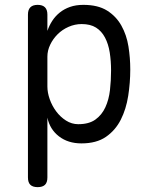

<svg xmlns="http://www.w3.org/2000/svg" viewBox="-20 -580 640 790"><path d="M135 -560Q155 -560 165 -550Q175 -540 175 -520V-453Q183 -476 195.5 -495Q208 -514 226 -528.5Q244 -543 268 -551.5Q292 -560 323 -560Q383 -560 420.5 -536.5Q458 -513 479.5 -474.5Q501 -436 508.5 -389Q516 -342 516 -294Q516 -240 507.5 -185.5Q499 -131 477 -87.5Q455 -44 416 -17Q377 10 315 10Q260 10 222.5 -19Q185 -48 175 -96V150Q175 171 165 180.5Q155 190 135 190Q115 190 105 180.5Q95 171 95 150V-520Q95 -540 105 -550Q115 -560 135 -560ZM316 -481Q288 -481 262 -469.5Q236 -458 217 -439Q198 -420 186.5 -396Q175 -372 175 -347V-224Q175 -199 184.5 -172Q194 -145 211 -122Q228 -99 251.5 -84Q275 -69 302 -69Q346 -69 372.5 -88Q399 -107 413.5 -138.5Q428 -170 432.5 -209.5Q437 -249 437 -290Q437 -329 431.5 -364Q426 -399 412 -425.5Q398 -452 375 -466.5Q352 -481 316 -481Z"/></svg>

Font: Maple Mono Light
Style: Regular
Weight: 300
Monospace: yes
Designer: subframe7536
Version: Version 7.000